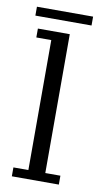

<svg xmlns="http://www.w3.org/2000/svg" viewBox="-74 -634 347 670"><g transform="rotate(10 100.0 -299.0)"><path d="M18 0V-31.5H71V-492H18V-523.5H131V-31.5H184.5V0ZM1.5 -566.5V-598H200.5V-566.5Z"/></g></svg>

Font: Imbue Light
Style: Regular
Weight: 300
Designer: Tyler Finck
Foundry: Etcetera Type Company
Version: Version 1.102